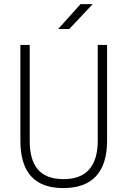

<svg xmlns="http://www.w3.org/2000/svg" viewBox="-20 -914 626 943"><path d="M291 9.8C431.6 9.8 505.9 -67.4 505.9 -222.7V-693.4H460V-222.7C460 -97.7 403.3 -34.2 293 -34.2C177.2 -34.2 126 -97.7 126 -222.7V-693.4H80.1V-222.7C80.1 -67.4 150.4 9.8 291 9.8ZM265.6 -771.5H320.3L435.1 -893.6H375.5Z"/></svg>

Font: Cascadia Mono PL ExtraLight
Style: Regular
Weight: 200
Monospace: yes
Designer: Aaron Bell
Foundry: Saja Typeworks
Version: Version 2404.023